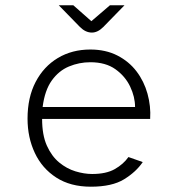

<svg xmlns="http://www.w3.org/2000/svg" viewBox="-20 -693 672 725"><path d="M323 12Q246 12 192.5 -22.5Q139 -57 111.5 -115.5Q84 -174 84 -245Q84 -325 114.5 -383.5Q145 -442 198.5 -474Q252 -506 321 -506Q379 -506 423 -483.5Q467 -461 495.5 -423.5Q524 -386 537 -339Q550 -292 547 -244H139Q139 -183 157 -143Q175 -103 203.5 -79.5Q232 -56 265 -46Q298 -36 328 -36Q381 -36 413.5 -54.5Q446 -73 465 -100L519 -81Q494 -44 448.5 -16Q403 12 323 12ZM141 -289H490Q490 -327 471.5 -366Q453 -405 416 -431.5Q379 -458 321 -458Q279 -458 240.5 -442Q202 -426 175.5 -389Q149 -352 141 -289ZM327 -570Q303 -570 282 -591L202 -673H257L325 -613L395 -673H450L370 -591Q349 -570 327 -570Z"/></svg>

Font: Atkinson Hyperlegible Mono ExtraLight
Style: Regular
Weight: 200
Monospace: yes
Designer: Elliott Scott, Megan Eiswerth, Linus Boman, Theodore Petrosky, Letters from Sweden
Foundry: Applied Design Works, Letters from Sweden
Version: Version 2.001